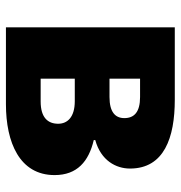

<svg xmlns="http://www.w3.org/2000/svg" viewBox="-1 -608 609 647"><g transform="rotate(90 303.5 -284.5)"><path d="M72 0H331C460 0 570 -46 570 -164C570 -240 524 -279 452 -296V-301C521 -320 548 -371 548 -418C548 -533 444 -569 316 -569H72ZM245 -349V-452H307C358 -452 378 -432 378 -399C378 -368 357 -349 307 -349ZM245 -117V-232H321C375 -232 397 -207 397 -176C397 -142 377 -117 322 -117Z"/></g></svg>

Font: Noto Sans CJK HK Black
Style: Regular
Weight: 900
Designer: Ryoko NISHIZUKA 西塚涼子 (kana, bopomofo & ideographs); Paul D. Hunt (Latin, Greek & Cyrillic); Sandoll Communications 산돌커뮤니
Foundry: Adobe
Version: Version 2.004;hotconv 1.0.118;makeotfexe 2.5.65603